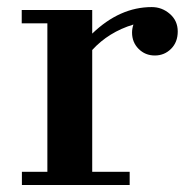

<svg xmlns="http://www.w3.org/2000/svg" viewBox="-20 -528 540 548"><path d="M243.2 -432.1Q321.8 -507.8 413.1 -507.8Q442.4 -507.8 464.8 -488.3Q487.3 -468.8 487.3 -438.2Q487.3 -407.7 468.3 -388.7Q449.2 -369.6 421.9 -369.6Q394.5 -369.6 375.7 -388.4Q356.9 -407.2 356.9 -435.1Q356.9 -446.3 360.8 -458Q290 -436.5 243.2 -385.3V-37.6H350.1V0H42.5V-37.6H115.2V-461.4H42V-499.5H243.2Z"/></svg>

Font: Cantata One
Style: Regular
Weight: 400
Designer: Joana Maria Correia da Silva
Foundry: Joana Maria Correia da Silva
Version: Version 1.002